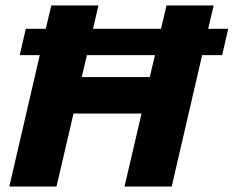

<svg xmlns="http://www.w3.org/2000/svg" viewBox="-20 -680 852 700"><path d="M812 -575 790 -479H717L606 0H434L496 -266H248L186 0H14L125 -479H52L74 -575H147L167 -660H339L319 -575H567L587 -660H759L739 -575ZM526 -399 545 -479H297L278 -399Z"/></svg>

Font: Elaine Sans
Style: Bold Italic
Weight: 700
Italic angle: -13°
Designer: Wei Huang
Foundry: Wei Huang
Version: Version 2.001;December 24, 2019;FontCreator 12.0.0.2547 64-b